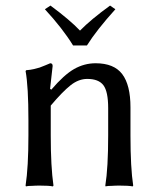

<svg xmlns="http://www.w3.org/2000/svg" viewBox="-20 -666 563 689"><path d="M448.2 -180.2Q448.2 -63.5 458 0L456.1 2.9Q442.4 0 408.2 0Q392.6 0 380.4 1Q368.2 1 363.3 2L358.9 2.9L357.9 0Q368.2 -63.5 368.2 -180.2V-277.8Q368.2 -337.4 351.1 -360.1Q334 -382.8 293 -382.8Q262.2 -382.8 233.4 -360.1Q204.6 -337.4 162.1 -287.1V-180.2Q162.1 -67.4 171.9 0L169.9 2.9Q156.2 0 122.1 0Q106.4 0 94.2 1Q82 1 77.6 2L73.2 2.9L71.8 0Q82 -66.4 82 -180.2V-234.9Q82 -355.5 71.8 -411.1L74.2 -414.1Q88.4 -415 102.1 -418.2Q115.7 -421.4 122.3 -423.6Q128.9 -425.8 142.6 -431.6Q156.2 -437.5 160.2 -439Q168.9 -439 168.9 -429.2L159.7 -347.2L164.1 -344.2Q210 -397.9 246.3 -418.5Q282.7 -439 323.2 -439Q389.2 -439 418.7 -399.9Q448.2 -360.8 448.2 -280.8ZM242.2 -502.9Q204.6 -564 141.1 -632.8L161.1 -646Q230.5 -594.7 267.1 -556.2Q306.2 -596.2 375 -646L394 -632.8Q326.2 -557.6 292 -502.9Z"/></svg>

Font: Linux Biolinum
Style: Regular
Weight: 400
Designer: Philipp H. Poll
Foundry: Philipp H. Poll
Version: Version 0.6.4